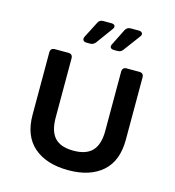

<svg xmlns="http://www.w3.org/2000/svg" viewBox="-105 -772 798 875"><g transform="rotate(15 294.0 -334.0)"><path d="M296 15Q193 15 133.5 -36Q74 -87 74 -187V-481Q74 -502 95 -502H158Q179 -502 179 -481V-202Q179 -138 207 -107.5Q235 -77 296 -77Q356 -77 384.5 -107.5Q413 -138 413 -202V-481Q413 -502 434 -502H493Q514 -502 514 -481V-187Q514 -87 456 -36Q398 15 296 15ZM356 -568Q344 -568 339.5 -574.5Q335 -581 341 -592L379 -668Q387 -683 404 -683H442Q455 -683 459 -675.5Q463 -668 455 -658L397 -580Q388 -568 372 -568ZM227 -568Q215 -568 210.5 -574.5Q206 -581 211 -592L250 -668Q257 -683 274 -683H313Q326 -683 329.5 -675.5Q333 -668 325 -658L268 -580Q258 -568 243 -568Z"/></g></svg>

Font: Pitagon Sans Medium
Style: Regular
Weight: 500
Designer: Travis Tran
Foundry: Pitagon
Version: Version 1.001; ttfautohint (v1.8.4.7-5d5b);gftools[0.9.26]